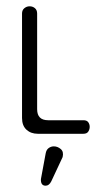

<svg xmlns="http://www.w3.org/2000/svg" viewBox="-20 -425 335 610"><path d="M100 0Q78 0 64 -13Q50 -26 50 -50V-382Q50 -393 57.5 -399Q65 -405 74 -405Q84 -405 91 -399Q98 -393 98 -382V-78Q98 -43 133 -43H245Q256 -43 260.5 -36.5Q265 -30 265 -22Q265 -14 260.5 -7Q256 0 245 0ZM143 151Q136 165 125 165Q109 165 110 144L125 63Q127 51 134.5 45.5Q142 40 151 40Q163 40 173 48.5Q183 57 179 74Z"/></svg>

Font: Dongle Light
Style: Regular
Weight: 300
Designer: Yanghee Ryu
Foundry: Yanghee Ryu
Version: Version 2.000